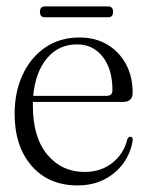

<svg xmlns="http://www.w3.org/2000/svg" viewBox="-20 -554 448 584"><path d="M383.5 -272Q383.5 -244 354 -244H80Q80 -238.5 80 -233Q80 -136 124 -83.5Q168 -31 237.5 -31Q287.5 -31 322.2 -59Q357 -87 367 -129.5Q370.5 -138 376.5 -138Q384.5 -138 383.5 -127Q378 -89.5 355.8 -58.2Q333.5 -27 297.8 -8.5Q262 10 216 10Q128 10 76.2 -49.5Q24.5 -109 24.5 -208Q24.5 -274 48.8 -326.5Q73 -379 117.5 -409.5Q162 -440 222 -440Q270 -440 306.2 -418.5Q342.5 -397 363 -359.2Q383.5 -321.5 383.5 -272ZM214.5 -419Q158 -419 122.8 -376.5Q87.5 -334 81 -262.5H304.5Q322 -262.5 322 -279.5Q322 -343.5 292.5 -381.2Q263 -419 214.5 -419ZM101.5 -518Q101.5 -534.5 116.5 -534.5H309Q324 -534.5 324 -518Q324 -501.5 309 -501.5H116.5Q101.5 -501.5 101.5 -518Z"/></svg>

Font: Fraunces 144pt S050 Light
Style: Regular
Weight: 300
Version: Version 1.000; ttfautohint (v1.8.3)